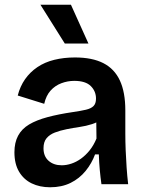

<svg xmlns="http://www.w3.org/2000/svg" viewBox="-20 -779 615 812"><path d="M192 13Q148 13 114 -3.5Q80 -20 60.5 -53Q41 -86 41 -135Q41 -176 56.5 -205Q72 -234 103 -252.5Q134 -271 180.5 -283.5Q227 -296 288 -305Q322 -310 343.5 -315Q365 -320 375.5 -330.5Q386 -341 386 -362Q386 -393 364 -415Q342 -437 294 -437Q266 -437 239.5 -427Q213 -417 194 -396Q175 -375 167 -340L55 -375Q65 -414 86 -444Q107 -474 138 -495Q169 -516 209.5 -526Q250 -536 297 -536Q370 -536 417 -512Q464 -488 487 -438.5Q510 -389 510 -312V-214Q510 -180 511.5 -143.5Q513 -107 515.5 -70.5Q518 -34 522 0H409Q405 -28 402 -60Q399 -92 398 -126H382Q368 -88 342 -56Q316 -24 278.5 -5.5Q241 13 192 13ZM241 -80Q261 -80 282 -87Q303 -94 322.5 -108Q342 -122 359 -143Q376 -164 388 -193L387 -280L411 -276Q394 -262 369 -254Q344 -246 316.5 -242Q289 -238 261.5 -232.5Q234 -227 212 -218.5Q190 -210 177 -194.5Q164 -179 164 -152Q164 -118 185.5 -99Q207 -80 241 -80ZM254 -595 151 -759H280L354 -595Z"/></svg>

Font: Bricolage Grotesque 16pt SemiBold
Style: Regular
Weight: 600
Version: Version 1.001;gftools[0.9.33.dev8+g029e19f]